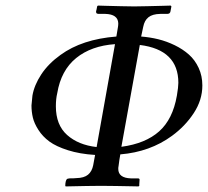

<svg xmlns="http://www.w3.org/2000/svg" viewBox="-20 -667 745 688"><path d="M326.2 -140.1 392.1 -508.8Q307.1 -502.9 252.9 -459Q198.7 -415 185.1 -333Q180.2 -313 180.2 -286.1Q180.2 -219.2 220.5 -183.3Q260.7 -147.5 326.2 -140.1ZM481 -505.9 415 -141.1H416Q501.5 -152.8 550.3 -196.3Q599.1 -239.7 613.8 -324.2Q619.1 -355.5 619.1 -370.1Q619.1 -488.8 481 -505.9ZM485.8 -536.1Q517.1 -533.7 547.1 -526.4Q577.1 -519 606.2 -504.9Q635.3 -490.7 657 -471.4Q678.7 -452.1 691.9 -423.6Q705.1 -395 705.1 -360.8Q705.1 -308.6 674.3 -261.7Q643.6 -214.8 596.2 -180.2Q517.6 -122.6 411.1 -113.8Q410.2 -107.9 407.7 -93.5Q405.3 -79.1 404.8 -71.8Q403.8 -67.9 403.8 -62Q403.8 -29.3 449.2 -27.8H474.1Q481.4 -27.8 480 -21Q480 -18.6 479.5 -12.9Q479 -7.3 479 -4.9Q480 -3.9 479 -1.7Q478 0.5 476.1 1Q475.1 1 451.2 0.5Q427.2 0 396.7 -0.5Q366.2 -1 349.1 -1H335Q317.4 -1 289.6 -0.5Q261.7 0 240.2 0.5Q218.8 1 216.8 1L213.9 0Q213.9 -19.5 220.2 -25.9Q226.1 -27.8 228 -27.8Q246.1 -27.8 253.9 -28.8Q281.2 -29.3 295.4 -41Q309.6 -52.7 314 -75.2Q314.9 -81.5 317.4 -93.8Q319.8 -106 320.8 -111.8Q265.6 -115.2 223.4 -128.7Q181.2 -142.1 157 -159.9Q132.8 -177.7 117.7 -201.4Q102.5 -225.1 97.7 -245.8Q92.8 -266.6 92.8 -289.1Q92.8 -290 96.2 -324.2Q102.5 -361.8 127.9 -400.4Q153.3 -439 196.8 -470.2Q273.9 -526.4 397 -536.1Q397.9 -542 399.9 -553.5Q401.9 -564.9 402.8 -570.8Q403.8 -576.7 403.8 -584Q402.3 -615.7 357.9 -617.2H333Q330.1 -617.2 326.2 -619.1Q324.2 -621.1 324.2 -626Q324.7 -627.4 326.2 -634Q327.6 -640.6 328.1 -644L329.1 -645.5Q330.1 -646.5 331.1 -647Q332.5 -647 357.2 -646.2Q381.8 -645.5 412.8 -644.8Q443.8 -644 460.9 -644Q476.6 -644 507.8 -644.8Q539.1 -645.5 564.7 -646.2Q590.3 -647 591.8 -647Q594.2 -644.5 594.2 -644Q593.3 -638.2 590.8 -626Q590.8 -623 586.9 -619.1Q583 -617.2 579.1 -617.2H554.2Q526.4 -616.7 512 -605.2Q497.6 -593.8 493.2 -570.8Q492.2 -564.9 489.5 -553.5Q486.8 -542 485.8 -536.1Z"/></svg>

Font: Common Serif News
Style: Italic
Weight: 450
Italic angle: -12°
Designer: Philipp H. Poll, Khaled Hosny
Foundry: Stefan Peev, Context Ltd.
Version: Version 1.026